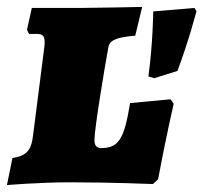

<svg xmlns="http://www.w3.org/2000/svg" viewBox="-37 -527 588 555"><path d="M164 0C288 0 405 5 405 5L420 -9C441 -122 465 -227 465 -227C463 -231 459 -236 456 -240L339 -229C322 -123 305 -99 255 -99C243 -99 236 -106 236 -122C236 -155 264 -323 276 -389C279 -410 297 -419 354 -424L374 -507C374 -507 232 -504 192 -504H55L41 -441C43 -437 45 -433 47 -429H67C85 -429 92 -425 92 -406C92 -402 92 -396 91 -390L59 -139C54 -92 40 -77 -1 -70L-17 8C-17 8 77 0 164 0ZM531 -495 525 -504 406 -494C406 -494 405 -401 392 -306L409 -301L476 -322C509 -410 531 -495 531 -495Z"/></svg>

Font: Alegreya SC Black
Style: Italic
Weight: 900
Italic angle: -7°
Designer: Juan Pablo del Peral
Foundry: Huerta Tipografica
Version: Version 2.007;PS 002.007;hotconv 1.0.88;makeotf.lib2.5.64775